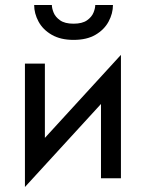

<svg xmlns="http://www.w3.org/2000/svg" viewBox="-20 -715 585 770"><path d="M117 -695H188Q188 -682 195 -664.5Q202 -647 221 -633.5Q240 -620 275 -620Q310 -620 329 -633.5Q348 -647 355 -664.5Q362 -682 362 -695H433Q433 -661 415.5 -628.5Q398 -596 363 -575.5Q328 -555 275 -555Q223 -555 187.5 -575.5Q152 -596 134.5 -628.5Q117 -661 117 -695ZM160 -460V-162L465 -495V0H385V-298L80 35V-460Z"/></svg>

Font: Von Book
Style: Regular
Weight: 400
Version: Version 4.000; ttfautohint (v1.8.4.7-5d5b)